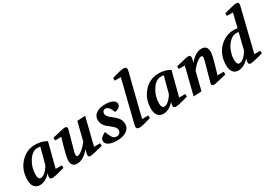

<svg xmlns="http://www.w3.org/2000/svg" viewBox="20 -1715 3702 2631"><g transform="rotate(-30 1871.0 -400.0)"><path d="M17 -137Q17 -295 113 -401Q209 -507 348 -507Q446 -507 528 -461L429 -79H527V-37Q450 -16 403.5 -4.5Q357 7 329 7Q292 7 292 -26Q292 -42 298 -64L303 -83Q224 7 133 7Q80 7 48.5 -30Q17 -67 17 -137ZM150 -147Q150 -72 192 -72Q226 -72 264.5 -107Q303 -142 331 -191L399 -448Q384 -453 355 -453Q274 -453 212 -357Q150 -261 150 -147Z M617 -420V-463Q698 -484 750.5 -495.5Q803 -507 818 -507Q854 -507 854 -477Q854 -468 845 -437L778 -195Q770 -166 764.5 -143.5Q759 -121 759 -107Q759 -82 780 -82Q808 -82 853 -117.5Q898 -153 943 -213L1015 -500L1143 -507L1036 -78H1133V-37Q1053 -16 1001.5 -4.5Q950 7 934 7Q899 7 899 -22Q899 -41 905 -62L917 -107Q821 7 725 7Q634 7 634 -88Q634 -154 715 -420Z M1179 -84Q1179 -116 1202 -137Q1225 -158 1266 -179Q1280 -139 1305.5 -91.5Q1331 -44 1379 -44Q1406 -44 1424.5 -62Q1443 -80 1443 -106Q1443 -122 1438 -135.5Q1433 -149 1421 -162Q1409 -175 1400 -183Q1391 -191 1371 -206L1344 -227Q1262 -287 1262 -373Q1262 -433 1314 -470Q1366 -507 1457 -507Q1533 -507 1575 -483.5Q1617 -460 1617 -424Q1617 -393 1591.5 -373Q1566 -353 1525 -347Q1508 -386 1499 -403Q1490 -420 1472 -437Q1454 -454 1432 -454Q1407 -454 1394 -438.5Q1381 -423 1381 -401Q1381 -356 1456 -303Q1511 -262 1537 -223.5Q1563 -185 1563 -136Q1563 -69 1505 -31Q1447 7 1356 7Q1272 7 1225.5 -18Q1179 -43 1179 -84Z M1662 -32Q1662 -44 1671 -80L1831 -721H1734V-763Q1877 -807 1919 -807Q1967 -807 1967 -771Q1967 -759 1957 -719L1796 -78H1895V-37Q1840 -20 1790.5 -6.5Q1741 7 1708 7Q1662 7 1662 -32Z M1971 -137Q1971 -295 2067 -401Q2163 -507 2302 -507Q2400 -507 2482 -461L2383 -79H2481V-37Q2404 -16 2357.5 -4.5Q2311 7 2283 7Q2246 7 2246 -26Q2246 -42 2252 -64L2257 -83Q2178 7 2087 7Q2034 7 2002.5 -30Q1971 -67 1971 -137ZM2104 -147Q2104 -72 2146 -72Q2180 -72 2218.5 -107Q2257 -142 2285 -191L2353 -448Q2338 -453 2309 -453Q2228 -453 2166 -357Q2104 -261 2104 -147Z M2563 7 2670 -421H2574V-463Q2653 -484 2705.5 -495.5Q2758 -507 2772 -507Q2807 -507 2807 -477Q2807 -458 2802 -437L2790 -393Q2885 -507 2981 -507Q3027 -507 3049.5 -481Q3072 -455 3072 -411Q3072 -360 3039 -247L2991 -80H3089V-37Q3008 -16 2955.5 -4.5Q2903 7 2887 7Q2852 7 2852 -22Q2852 -33 2861 -62L2928 -304Q2936 -332 2941.5 -355Q2947 -378 2947 -391Q2947 -417 2926 -417Q2898 -417 2853 -381.5Q2808 -346 2762 -285L2691 0Z M3161 -137Q3161 -299 3258.5 -403Q3356 -507 3491 -507Q3524 -507 3551 -501L3605 -721H3508V-763Q3670 -807 3699 -807Q3742 -807 3742 -777Q3742 -763 3731 -721L3573 -79H3667V-37Q3613 -21 3552.5 -7Q3492 7 3473 7Q3435 7 3435 -24Q3435 -42 3446 -84Q3366 7 3271 7Q3225 7 3193 -28.5Q3161 -64 3161 -137ZM3293 -155Q3292 -72 3334 -72Q3370 -72 3407.5 -106Q3445 -140 3475 -194L3538 -449Q3522 -453 3501 -453Q3443 -453 3393.5 -403Q3344 -353 3318.5 -285Q3293 -217 3293 -155Z"/></g></svg>

Font: Volkhov
Style: Bold Italic
Weight: 700
Designer: Cyreal (www.cyreal.org)
Foundry: Cyreal (www.cyreal.org)
Version: Version 1.001